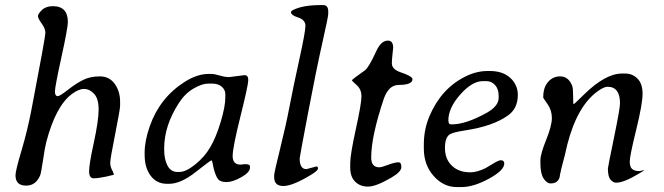

<svg xmlns="http://www.w3.org/2000/svg" viewBox="-20 -742 2654 768"><path d="M84.5 0.5Q42 0.5 42 -41Q42 -59.1 65.9 -139.4Q89.8 -219.7 106 -304.2Q161.6 -594.2 161.6 -610.8Q161.6 -627.4 146.7 -647.9Q131.8 -668.5 131.8 -677.5Q131.8 -686.5 147.7 -701.9Q163.6 -717.3 191.4 -717.3Q251.5 -717.3 251.5 -653.8Q251.5 -630.9 225.6 -512.7Q199.7 -394.5 199.7 -376Q199.7 -357.4 211.4 -357.4Q219.2 -357.4 251.7 -382.8Q284.2 -408.2 312.7 -422.4Q341.3 -436.5 379.4 -436.5Q417.5 -436.5 439 -406.5Q460.4 -376.5 460.4 -335.4V-319.3Q460.4 -304.7 440.7 -205.8Q420.9 -106.9 420.9 -90.6Q420.9 -74.2 431.2 -56.2Q437 -42.5 434.8 -42.5Q432.6 -42.5 426.8 -41L407.2 -36.1Q373 -28.8 354.7 -28.8Q336.4 -28.8 336.4 -56.9Q336.4 -85 355.5 -172.6Q374.5 -260.3 374.5 -304Q374.5 -347.7 356.2 -366.9Q337.9 -386.2 316.4 -386.2Q315.9 -386.2 315.4 -386.2Q294.4 -386.2 266.6 -365.2Q202.6 -316.9 165 -173.3Q159.2 -150.9 151.9 -100.1Q144.5 -49.3 140.1 -39.1Q122.6 0.5 84.5 0.5Z M881.3 -352.1V-365.2Q881.3 -382.8 866.9 -395.3Q852.5 -407.7 827.6 -407.7H813Q788.1 -407.7 753.9 -387.7Q719.7 -367.7 695.3 -329.6Q636.7 -239.3 636.7 -148.4V-143.6Q636.7 -104.5 650.1 -79.3Q663.6 -54.2 689.5 -54.2H698.2Q723.6 -54.2 760.7 -84Q797.9 -113.8 821 -153.1Q844.2 -192.4 862.8 -254.4Q881.3 -316.4 881.3 -352.1ZM896 -433.6 958.5 -441.4Q973.1 -441.4 973.1 -421.6Q973.1 -401.9 941.9 -276.9Q910.6 -151.9 910.6 -117.7Q910.6 -83.5 942.4 -83.5L960.4 -85.4Q980 -85.4 980 -76.2V-71.3Q980 -53.2 945.6 -33.4Q911.1 -13.7 886.2 -13.7Q861.3 -13.7 852.1 -25.6Q842.8 -37.6 834.5 -68.8L830.6 -88.4Q828.1 -100.6 826.2 -100.6Q821.8 -100.6 762.5 -53.7Q703.1 -6.8 656.7 -6.8H647.9Q606.9 -6.8 582.8 -38.8Q558.6 -70.8 558.6 -122.1V-132.3Q558.6 -178.7 579.1 -237.3Q619.1 -351.1 718.8 -414.6Q768.6 -446.3 814.9 -446.3H824.2Q837.9 -446.3 859.1 -439.9Q880.4 -433.6 896 -433.6Z M1205.6 -65.4 1245.6 -76.2Q1252 -76.2 1252 -67.9Q1252 -59.6 1224.6 -43Q1150.4 2 1113.5 2Q1076.7 2 1076.7 -33.2V-41Q1076.7 -51.3 1100.1 -145.5Q1123.5 -239.7 1138.2 -316.4Q1152.8 -393.1 1177.2 -503.9Q1201.7 -614.7 1201.7 -638.7Q1201.7 -662.6 1172.9 -671.9Q1144 -681.2 1144 -692.9Q1144 -697.8 1151.9 -701.7Q1190.4 -721.7 1263.7 -721.7H1272.5Q1293 -721.7 1293 -695.8V-687Q1293 -674.8 1268.8 -567.9Q1244.6 -460.9 1211.7 -287.4Q1178.7 -113.8 1178.7 -108.4Q1178.7 -65.4 1205.6 -65.4Z M1380.9 -70.8V-89.4Q1380.9 -123 1403.3 -225.3Q1425.8 -327.6 1425.8 -356.2Q1425.8 -384.8 1406.7 -401.6Q1387.7 -418.5 1387.7 -421.1Q1387.7 -423.8 1439.9 -460.9Q1455.1 -471.7 1485.4 -538.1Q1504.4 -579.6 1531.7 -579.6Q1552.7 -579.6 1552.7 -550.8L1549.8 -523.4Q1547.4 -500 1547.4 -488.8Q1547.4 -464.8 1582 -453.1Q1629.9 -437 1629.9 -425.3Q1629.9 -402.3 1574.7 -402.3Q1534.2 -402.3 1514.6 -345.2Q1464.8 -195.8 1464.8 -111.8Q1464.8 -72.8 1497.6 -72.8Q1506.3 -72.8 1532.7 -82.8Q1559.1 -92.8 1574.2 -92.8Q1585.4 -92.8 1585.4 -73.7Q1585.4 -54.7 1544.9 -31.2Q1483.9 4.4 1452.1 4.4Q1420.4 4.4 1400.6 -15.4Q1380.9 -35.2 1380.9 -70.8Z M1925.8 -417.5H1911.1Q1868.7 -417.5 1821 -363.8Q1773.4 -310.1 1773.4 -260.3L1773.9 -257.8Q1773.9 -244.6 1783.2 -244.6H1789.1Q1842.3 -244.6 1924.8 -289.6Q1974.6 -316.9 1974.6 -350.6V-359.4Q1974.6 -385.7 1960.4 -401.6Q1946.3 -417.5 1925.8 -417.5ZM1675.3 -147.9V-166.5Q1675.8 -225.6 1698.2 -278.3Q1745.6 -388.7 1841.8 -436Q1885.7 -458 1930.2 -458H1939.5Q1991.2 -458 2021.5 -430.2Q2051.3 -402.3 2051.3 -362.3Q2051.3 -307.1 2010.7 -279.3Q1951.2 -237.3 1842.3 -220.7Q1795.9 -213.4 1781.7 -206.1Q1759.8 -194.8 1759.8 -150.4Q1759.8 -106 1787.4 -79.3Q1814.9 -52.7 1861.3 -52.7Q1887.7 -52.7 1921.9 -69.3Q1926.8 -71.8 1950.7 -86.4Q1974.6 -101.1 1982.9 -101.1Q1997.1 -101.1 1997.1 -87.9Q1997.1 -60.5 1935.5 -27.1Q1874 6.3 1826.2 6.3H1807.1Q1753.9 6.3 1714.6 -38.1Q1675.3 -82.5 1675.3 -147.9Z M2460 -328.6Q2460 -395 2410.2 -395Q2396 -395 2372.1 -377.9Q2289.6 -319.8 2249.5 -165L2239.7 -122.6L2225.6 -68.8L2220.2 -43.9L2218.3 -32.2Q2210.4 -8.3 2182.6 -8.3Q2167.5 -8.3 2154.5 -27.8Q2141.6 -47.4 2141.6 -88.9V-100.6Q2141.6 -125.5 2164.6 -182.4Q2187.5 -239.3 2187.5 -270Q2187.5 -300.8 2170.2 -325.4Q2152.8 -350.1 2152.8 -351.6Q2152.8 -386.2 2166 -405.8Q2186.5 -436.5 2220.5 -436.5Q2254.4 -436.5 2269 -397.9Q2272.5 -388.7 2272.5 -356.9Q2272.5 -325.2 2274.4 -325.2Q2276.9 -325.2 2315.9 -363.8Q2401.4 -447.8 2467.8 -447.8H2481.4Q2509.8 -447.8 2530 -427.5Q2550.3 -407.2 2550.3 -366.9Q2550.3 -326.7 2524.7 -222.4Q2499 -118.2 2499 -96.4Q2499 -74.7 2508.3 -66.2Q2517.6 -57.6 2538.6 -57.6L2557.6 -62Q2557.6 -60.5 2535.6 -47.4Q2475.1 -11.2 2444.8 -11.2Q2432.6 -11.2 2422.1 -23.4Q2411.6 -35.6 2411.6 -67.9Q2411.6 -73.2 2435.8 -190.4Q2460 -307.6 2460 -328.6Z"/></svg>

Font: Averia Serif Libre Light
Style: Italic
Weight: 300
Italic angle: -8.5°
Version: Version 1.002